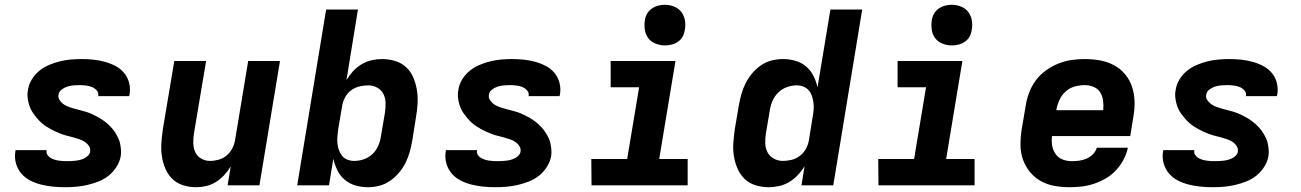

<svg xmlns="http://www.w3.org/2000/svg" viewBox="-20 -775 5440 803"><path d="M252 8Q226 8 201 5.5Q176 3 152 -3Q128 -9 106.5 -20Q85 -31 69.5 -49Q54 -67 47 -91Q40 -115 44 -140L45 -147H175V-146Q173 -136 178 -128Q183 -120 190 -115.5Q197 -111 206 -108Q215 -105 224 -103.5Q233 -102 242 -101.5Q251 -101 261 -101Q270 -101 279.5 -101.5Q289 -102 297.5 -103Q306 -104 315.5 -106.5Q325 -109 333 -113Q341 -117 348.5 -124.5Q356 -132 357 -141Q359 -154 351.5 -165Q344 -176 333.5 -182.5Q323 -189 311 -193Q299 -197 286.5 -200.5Q274 -204 261.5 -207Q249 -210 237 -214.5Q225 -219 214 -224Q203 -229 192 -235Q181 -241 170.5 -248Q160 -255 151 -263.5Q142 -272 134 -281.5Q126 -291 119 -301Q112 -311 107 -322.5Q102 -334 99 -346.5Q96 -359 95 -372Q94 -385 97 -399Q100 -421 112.5 -442Q125 -463 144 -478.5Q163 -494 185.5 -503.5Q208 -513 230.5 -518.5Q253 -524 276 -526Q299 -528 321 -528Q346 -528 370.5 -525.5Q395 -523 418.5 -516.5Q442 -510 463 -499Q484 -488 499 -470Q514 -452 520 -428.5Q526 -405 522 -380L520 -373H390L391 -374Q393 -388 384 -397.5Q375 -407 363.5 -411.5Q352 -416 338.5 -417.5Q325 -419 312 -419Q300 -419 287.5 -418Q275 -417 262 -413Q249 -409 238 -400.5Q227 -392 225 -380Q222 -367 229.5 -356Q237 -345 247.5 -338Q258 -331 270 -327Q282 -323 294.5 -319.5Q307 -316 319.5 -313Q332 -310 344 -306Q356 -302 367.5 -296.5Q379 -291 390 -285Q401 -279 411 -272Q421 -265 430.5 -256.5Q440 -248 448 -239Q456 -230 462.5 -219.5Q469 -209 474.5 -197.5Q480 -186 482.5 -173.5Q485 -161 486 -148Q487 -135 485 -122Q481 -99 467.5 -77.5Q454 -56 434.5 -40.5Q415 -25 392 -16Q369 -7 345.5 -1.5Q322 4 298.5 6Q275 8 252 8Z M800 8Q771 8 745 -0.5Q719 -9 700.5 -27Q682 -45 671.5 -70Q661 -95 657 -122Q653 -149 655 -177.5Q657 -206 661 -234L709 -520H842L791 -216Q788 -196 788.5 -176Q789 -156 796.5 -139Q804 -122 821 -112Q838 -102 858 -102Q876 -102 894 -107Q912 -112 927 -124Q942 -136 951 -153.5Q960 -171 963 -188L1018 -520H1151L1065 0H932L945 -79Q933 -59 917.5 -42.5Q902 -26 883 -14Q864 -2 842.5 3Q821 8 800 8Z M1519 8Q1491 8 1466 0.5Q1441 -7 1421.5 -23.5Q1402 -40 1391 -63Q1380 -86 1374 -111L1356 0H1223L1344 -735H1477L1429 -440Q1441 -460 1456.5 -477Q1472 -494 1492 -506Q1512 -518 1534 -523Q1556 -528 1577 -528Q1606 -528 1632.5 -520Q1659 -512 1678.5 -494Q1698 -476 1708.5 -451Q1719 -426 1723.5 -399Q1728 -372 1726.5 -343.5Q1725 -315 1720 -286L1704 -186Q1700 -163 1693.5 -139.5Q1687 -116 1676 -94Q1665 -72 1648.5 -52.5Q1632 -33 1611 -18.5Q1590 -4 1566 2Q1542 8 1519 8ZM1462 -102Q1482 -102 1502 -109Q1522 -116 1537.5 -130.5Q1553 -145 1561.5 -164.5Q1570 -184 1573 -204L1590 -304Q1593 -324 1592.5 -344.5Q1592 -365 1583.5 -382Q1575 -399 1557.5 -408.5Q1540 -418 1520 -418Q1502 -418 1483 -413.5Q1464 -409 1448 -397Q1432 -385 1423 -367.5Q1414 -350 1411 -332L1394 -232Q1392 -217 1391 -202Q1390 -187 1391.5 -173Q1393 -159 1398 -146Q1403 -133 1411.5 -122.5Q1420 -112 1433.5 -107Q1447 -102 1462 -102Z M2052 8Q2026 8 2001 5.5Q1976 3 1952 -3Q1928 -9 1906.5 -20Q1885 -31 1869.5 -49Q1854 -67 1847 -91Q1840 -115 1844 -140L1845 -147H1975V-146Q1973 -136 1978 -128Q1983 -120 1990 -115.5Q1997 -111 2006 -108Q2015 -105 2024 -103.5Q2033 -102 2042 -101.5Q2051 -101 2061 -101Q2070 -101 2079.5 -101.5Q2089 -102 2097.5 -103Q2106 -104 2115.5 -106.5Q2125 -109 2133 -113Q2141 -117 2148.5 -124.5Q2156 -132 2157 -141Q2159 -154 2151.5 -165Q2144 -176 2133.5 -182.5Q2123 -189 2111 -193Q2099 -197 2086.5 -200.5Q2074 -204 2061.5 -207Q2049 -210 2037 -214.5Q2025 -219 2014 -224Q2003 -229 1992 -235Q1981 -241 1970.5 -248Q1960 -255 1951 -263.5Q1942 -272 1934 -281.5Q1926 -291 1919 -301Q1912 -311 1907 -322.5Q1902 -334 1899 -346.5Q1896 -359 1895 -372Q1894 -385 1897 -399Q1900 -421 1912.5 -442Q1925 -463 1944 -478.5Q1963 -494 1985.5 -503.5Q2008 -513 2030.5 -518.5Q2053 -524 2076 -526Q2099 -528 2121 -528Q2146 -528 2170.5 -525.5Q2195 -523 2218.5 -516.5Q2242 -510 2263 -499Q2284 -488 2299 -470Q2314 -452 2320 -428.5Q2326 -405 2322 -380L2320 -373H2190L2191 -374Q2193 -388 2184 -397.5Q2175 -407 2163.5 -411.5Q2152 -416 2138.5 -417.5Q2125 -419 2112 -419Q2100 -419 2087.5 -418Q2075 -417 2062 -413Q2049 -409 2038 -400.5Q2027 -392 2025 -380Q2022 -367 2029.5 -356Q2037 -345 2047.5 -338Q2058 -331 2070 -327Q2082 -323 2094.5 -319.5Q2107 -316 2119.5 -313Q2132 -310 2144 -306Q2156 -302 2167.5 -296.5Q2179 -291 2190 -285Q2201 -279 2211 -272Q2221 -265 2230.5 -256.5Q2240 -248 2248 -239Q2256 -230 2262.5 -219.5Q2269 -209 2274.5 -197.5Q2280 -186 2282.5 -173.5Q2285 -161 2286 -148Q2287 -135 2285 -122Q2281 -99 2267.5 -77.5Q2254 -56 2234.5 -40.5Q2215 -25 2192 -16Q2169 -7 2145.5 -1.5Q2122 4 2098.5 6Q2075 8 2052 8Z M2856 0H2454L2453 -110H2603L2653 -410H2534V-520H2805L2737 -110H2856ZM2761 -585Q2741 -585 2722 -592.5Q2703 -600 2691.5 -615Q2680 -630 2677 -650Q2674 -670 2677 -690Q2679 -705 2686.5 -718Q2694 -731 2706.5 -739.5Q2719 -748 2733 -751.5Q2747 -755 2761 -755Q2781 -755 2799.5 -747.5Q2818 -740 2829.5 -725Q2841 -710 2844.5 -690Q2848 -670 2844 -650Q2842 -635 2835 -622Q2828 -609 2815.5 -600.5Q2803 -592 2789 -588.5Q2775 -585 2761 -585Z M3196 8Q3167 8 3140.5 0Q3114 -8 3095 -26Q3076 -44 3065 -69Q3054 -94 3049.5 -121Q3045 -148 3047 -176.5Q3049 -205 3053 -234L3070 -334Q3074 -357 3080.5 -380.5Q3087 -404 3098 -426Q3109 -448 3125 -467.5Q3141 -487 3162 -501.5Q3183 -516 3207 -522Q3231 -528 3254 -528Q3282 -528 3307.5 -520.5Q3333 -513 3352 -496.5Q3371 -480 3382.5 -457Q3394 -434 3399 -409L3453 -735H3586L3465 0H3332L3345 -80Q3333 -60 3317 -43Q3301 -26 3281 -14Q3261 -2 3239 3Q3217 8 3196 8ZM3254 -102Q3272 -102 3290.5 -106.5Q3309 -111 3325 -123Q3341 -135 3350.5 -152.5Q3360 -170 3363 -188L3379 -288Q3382 -303 3383 -318Q3384 -333 3382 -347Q3380 -361 3375.5 -374Q3371 -387 3362 -397.5Q3353 -408 3340 -413Q3327 -418 3312 -418Q3292 -418 3272 -411Q3252 -404 3236.5 -389.5Q3221 -375 3212 -355.5Q3203 -336 3200 -316L3183 -216Q3180 -196 3180.5 -175.5Q3181 -155 3190 -138Q3199 -121 3216.5 -111.5Q3234 -102 3254 -102Z M4056 0H3654L3653 -110H3803L3853 -410H3734V-520H4005L3937 -110H4056ZM3961 -585Q3941 -585 3922 -592.5Q3903 -600 3891.5 -615Q3880 -630 3877 -650Q3874 -670 3877 -690Q3879 -705 3886.5 -718Q3894 -731 3906.5 -739.5Q3919 -748 3933 -751.5Q3947 -755 3961 -755Q3981 -755 3999.5 -747.5Q4018 -740 4029.5 -725Q4041 -710 4044.5 -690Q4048 -670 4044 -650Q4042 -635 4035 -622Q4028 -609 4015.5 -600.5Q4003 -592 3989 -588.5Q3975 -585 3961 -585Z M4454 8Q4421 8 4390 2.5Q4359 -3 4332.5 -18Q4306 -33 4287 -56.5Q4268 -80 4258 -108.5Q4248 -137 4248 -169.5Q4248 -202 4253 -234L4270 -334Q4274 -361 4284.5 -388.5Q4295 -416 4312.5 -439.5Q4330 -463 4354.5 -480.5Q4379 -498 4406 -509Q4433 -520 4461 -524Q4489 -528 4516 -528Q4549 -528 4580 -522.5Q4611 -517 4638.5 -502.5Q4666 -488 4685.5 -464.5Q4705 -441 4714.5 -412Q4724 -383 4725 -351Q4726 -319 4720 -286L4707 -206H4380Q4377 -185 4380.5 -165.5Q4384 -146 4395 -130.5Q4406 -115 4424 -108Q4442 -101 4463 -101Q4478 -101 4493.5 -103Q4509 -105 4524 -111.5Q4539 -118 4551 -130Q4563 -142 4567 -157H4697Q4692 -132 4679 -107.5Q4666 -83 4647.5 -63Q4629 -43 4605 -29Q4581 -15 4555.5 -6.5Q4530 2 4504.5 5Q4479 8 4454 8ZM4398 -314H4594Q4596 -334 4593.5 -353.5Q4591 -373 4581.5 -388.5Q4572 -404 4554 -411.5Q4536 -419 4516 -419Q4495 -419 4474 -413Q4453 -407 4436.5 -392Q4420 -377 4411 -357Q4402 -337 4398 -316Z M5052 8Q5026 8 5001 5.5Q4976 3 4952 -3Q4928 -9 4906.5 -20Q4885 -31 4869.5 -49Q4854 -67 4847 -91Q4840 -115 4844 -140L4845 -147H4975V-146Q4973 -136 4978 -128Q4983 -120 4990 -115.5Q4997 -111 5006 -108Q5015 -105 5024 -103.5Q5033 -102 5042 -101.5Q5051 -101 5061 -101Q5070 -101 5079.5 -101.5Q5089 -102 5097.5 -103Q5106 -104 5115.5 -106.5Q5125 -109 5133 -113Q5141 -117 5148.5 -124.5Q5156 -132 5157 -141Q5159 -154 5151.5 -165Q5144 -176 5133.5 -182.5Q5123 -189 5111 -193Q5099 -197 5086.5 -200.5Q5074 -204 5061.5 -207Q5049 -210 5037 -214.5Q5025 -219 5014 -224Q5003 -229 4992 -235Q4981 -241 4970.5 -248Q4960 -255 4951 -263.5Q4942 -272 4934 -281.5Q4926 -291 4919 -301Q4912 -311 4907 -322.5Q4902 -334 4899 -346.5Q4896 -359 4895 -372Q4894 -385 4897 -399Q4900 -421 4912.5 -442Q4925 -463 4944 -478.5Q4963 -494 4985.5 -503.5Q5008 -513 5030.5 -518.5Q5053 -524 5076 -526Q5099 -528 5121 -528Q5146 -528 5170.5 -525.5Q5195 -523 5218.5 -516.5Q5242 -510 5263 -499Q5284 -488 5299 -470Q5314 -452 5320 -428.5Q5326 -405 5322 -380L5320 -373H5190L5191 -374Q5193 -388 5184 -397.5Q5175 -407 5163.5 -411.5Q5152 -416 5138.5 -417.5Q5125 -419 5112 -419Q5100 -419 5087.5 -418Q5075 -417 5062 -413Q5049 -409 5038 -400.5Q5027 -392 5025 -380Q5022 -367 5029.5 -356Q5037 -345 5047.5 -338Q5058 -331 5070 -327Q5082 -323 5094.5 -319.5Q5107 -316 5119.5 -313Q5132 -310 5144 -306Q5156 -302 5167.5 -296.5Q5179 -291 5190 -285Q5201 -279 5211 -272Q5221 -265 5230.5 -256.5Q5240 -248 5248 -239Q5256 -230 5262.5 -219.5Q5269 -209 5274.5 -197.5Q5280 -186 5282.5 -173.5Q5285 -161 5286 -148Q5287 -135 5285 -122Q5281 -99 5267.5 -77.5Q5254 -56 5234.5 -40.5Q5215 -25 5192 -16Q5169 -7 5145.5 -1.5Q5122 4 5098.5 6Q5075 8 5052 8Z"/></svg>

Font: Iosevka XBd Ex Obl
Style: Regular
Weight: 800
Width: 7
Italic angle: -9°
Monospace: yes
Designer: Belleve Invis
Foundry: Belleve Invis
Version: Version 32.5.0; ttfautohint (v1.8.4)